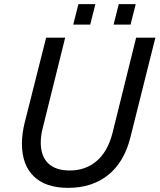

<svg xmlns="http://www.w3.org/2000/svg" viewBox="-20 -894 771 928"><path d="M309 14Q201 14 143.5 -41.5Q86 -97 86 -200Q86 -247 99 -300L203 -712H295L188 -281Q177 -241 177 -206Q177 -139 213 -104.5Q249 -70 317 -70Q394 -70 447.5 -116Q501 -162 524 -252L638 -712H731L610 -229Q580 -110 502.5 -48Q425 14 309 14ZM334 -775 359 -874H441L416 -775ZM529 -775 554 -874H636L611 -775Z"/></svg>

Font: CST
Style: Italic
Weight: 400
Italic angle: -14°
Version: Version 1.00